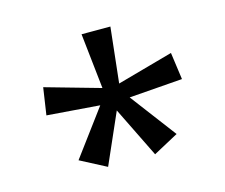

<svg xmlns="http://www.w3.org/2000/svg" viewBox="-73 -840 752 643"><g transform="rotate(-15 303.5 -519.0)"><path d="M138 -340 256 -499 73 -513 87 -607 278 -553 257 -745H357L336 -553L530 -607L543 -513L358 -499L478 -340L391 -293L305 -468L228 -293Z"/></g></svg>

Font: hexltamil05
Style: Book
Weight: 400
Designer: Jelle Bosma - Monotype Design Team
Foundry: Monotype Imaging Inc.
Version: Version 2.003